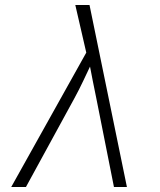

<svg xmlns="http://www.w3.org/2000/svg" viewBox="-20 -750 640 770"><path d="M25 0 326 -539 282 -730H339L489 0H437L366 -357Q359 -390 352 -426Q345 -462 341 -483Q331 -462 314 -426Q297 -390 279 -357L84 0Z"/></svg>

Font: JetBrains Mono NL Thin
Style: Italic
Weight: 100
Italic angle: -9°
Monospace: yes
Designer: Philipp Nurullin, Konstantin Bulenkov
Foundry: JetBrains
Version: Version 2.305; ttfautohint (v1.8.4.7-5d5b)